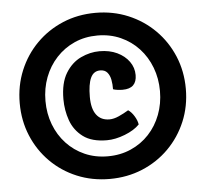

<svg xmlns="http://www.w3.org/2000/svg" viewBox="-52 -759 895 836"><g transform="rotate(-5 395.5 -341.0)"><path d="M32.5 -341Q32.5 -417.5 60 -483.8Q87.5 -550 136.8 -599.5Q186 -649 252 -676.8Q318 -704.5 395 -704.5Q471.5 -704.5 537.8 -676.8Q604 -649 653.5 -599.5Q703 -550 730.8 -483.8Q758.5 -417.5 758.5 -341Q758.5 -264.5 730.8 -198.5Q703 -132.5 653.5 -83Q604 -33.5 537.8 -6Q471.5 21.5 395 21.5Q318 21.5 252 -6Q186 -33.5 136.8 -83Q87.5 -132.5 60 -198.5Q32.5 -264.5 32.5 -341ZM145 -341Q145 -286 163.2 -238Q181.5 -190 215 -154Q248.5 -118 294.2 -97.8Q340 -77.5 395 -77.5Q450 -77.5 496 -97.8Q542 -118 575.5 -154Q609 -190 627.2 -238Q645.5 -286 645.5 -341Q645.5 -396 627.2 -444Q609 -492 575.5 -528.2Q542 -564.5 496 -585Q450 -605.5 395 -605.5Q340 -605.5 294.2 -585Q248.5 -564.5 215 -528.2Q181.5 -492 163.2 -444Q145 -396 145 -341ZM442.5 -366.5Q443 -388 439.2 -407.8Q435.5 -427.5 424.8 -440.2Q414 -453 393.5 -453Q365 -453 352 -425Q339 -397 339 -342Q339 -290 359 -263.5Q379 -237 416 -237Q435 -237 457.2 -247Q479.5 -257 500 -269.5Q514.5 -260 526.2 -240.8Q538 -221.5 540.5 -204Q517.5 -180 475.8 -163.8Q434 -147.5 397 -147.5Q331 -147.5 293 -176Q255 -204.5 239.2 -249Q223.5 -293.5 223.5 -342Q223.5 -413 249.8 -455.8Q276 -498.5 316.2 -517.5Q356.5 -536.5 398 -536.5Q441.5 -536.5 474.8 -520.8Q508 -505 527 -478.5Q546 -452 546 -419.5Q546 -390.5 530.8 -375.5Q515.5 -360.5 484 -360.5Q474 -360.5 462 -362Q450 -363.5 442.5 -366.5Z"/></g></svg>

Font: Signika Negative Light
Style: Bold
Weight: 700
Version: Version 2.001